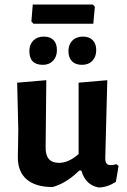

<svg xmlns="http://www.w3.org/2000/svg" viewBox="-20 -822 562 850"><path d="M391 -802 400 -792 393 -717H128L119 -727L125 -802ZM348 -660Q375 -660 390.5 -644Q406 -628 406 -600Q406 -571 389 -553Q372 -535 343 -535Q314 -535 298.5 -551Q283 -567 283 -596Q283 -625 300.5 -642.5Q318 -660 348 -660ZM174 -660Q202 -660 217 -644.5Q232 -629 232 -600Q232 -571 215 -553Q198 -535 170 -535Q110 -535 110 -596Q110 -625 127.5 -642.5Q145 -660 174 -660ZM213 6Q137 6 97.5 -28.5Q58 -63 59 -128L61 -246L56 -456L185 -467L182 -172Q180 -101 241 -101Q284 -101 328 -140V-456L455 -467L446 -121Q446 -91 469 -91Q480 -91 496 -95L505 -87L493 -17Q456 7 417 8Q359 -2 340 -67H331Q274 -11 213 6Z"/></svg>

Font: Alegreya Sans
Style: Bold
Weight: 700
Designer: Juan Pablo del Peral
Foundry: Huerta Tipografica
Version: Version 2.007